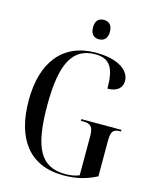

<svg xmlns="http://www.w3.org/2000/svg" viewBox="-134 -1010 901 1110"><g transform="rotate(15 316.5 -454.5)"><path d="M348 -803C377 -803 399 -820 399 -861C399 -903 377 -919 348 -919C319 -919 298 -903 298 -861C298 -820 319 -803 348 -803ZM353 10C428 10 489 -5 551 -37V-245C551 -304 561 -321 604 -321H610V-331H370V-321H382C430 -321 445 -304 445 -249V-15C423 -5 393 0 362 0C214 0 159 -103 159 -358C159 -611 218 -714 352 -714C441 -714 470 -662 470 -540C529 -541 557 -568 557 -609C557 -670 490 -724 353 -724C155 -724 48 -586 48 -358C48 -132 146 10 353 10Z"/></g></svg>

Font: Noto Serif Display Condensed Medium
Style: Regular
Weight: 500
Width: 3
Designer: Monotype Design Team
Foundry: Monotype Imaging Inc.
Version: Version 2.009